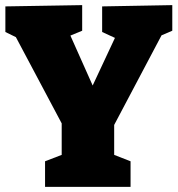

<svg xmlns="http://www.w3.org/2000/svg" viewBox="-20 -730 694 750"><path d="M653 -610 611 -592 426 -242V-125L490 -100V0H156V-100L221 -125V-248L42 -585L1 -605V-705L301 -710V-610L255 -591L342 -396L429 -582L379 -605V-705L653 -710Z"/></svg>

Font: Bitter Pro Black
Style: Regular
Weight: 900
Designer: Sol Matas, and Bitter project Authors
Foundry: Sol Matas
Version: Version 1.010